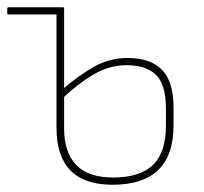

<svg xmlns="http://www.w3.org/2000/svg" viewBox="-20 -499 564 530"><path d="M4 -459Q0 -459 0 -462V-475Q0 -479 4 -479H144V-459ZM291 11Q213 11 174.5 -28.5Q136 -68 136 -146V-475Q136 -479 139 -479H154Q157 -479 157 -475V-145Q157 -78 190.5 -43.5Q224 -9 292 -9Q366 -9 402 -43.5Q438 -78 438 -152V-199Q438 -265 411 -292Q384 -319 329 -319Q282 -319 238.5 -293.5Q195 -268 152 -227V-252Q196 -290 239 -314.5Q282 -339 332 -339Q395 -339 427 -306.5Q459 -274 459 -202V-153Q459 -70 416.5 -29.5Q374 11 291 11Z"/></svg>

Font: Sofia Sans Semi Condensed Thin
Style: Regular
Weight: 250
Version: Version 4.100